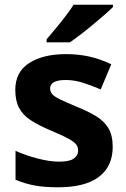

<svg xmlns="http://www.w3.org/2000/svg" viewBox="-20 -786 537 816"><path d="M459 -162Q459 -79 400.5 -34.5Q342 10 226 10Q169 10 128 2.5Q87 -5 46 -22V-145Q90 -125 141 -112Q192 -99 231 -99Q275 -99 293.5 -112Q312 -125 312 -146Q312 -160 304.5 -171Q297 -182 272 -196Q247 -210 194 -232Q143 -254 110 -275.5Q77 -297 61 -327.5Q45 -358 45 -404Q45 -480 104 -518Q163 -556 261 -556Q312 -556 358 -546Q404 -536 453 -513L408 -406Q368 -423 332 -434.5Q296 -446 259 -446Q226 -446 209.5 -437Q193 -428 193 -410Q193 -397 201.5 -386.5Q210 -376 234.5 -364Q259 -352 307 -332Q354 -313 388 -292.5Q422 -272 440.5 -241.5Q459 -211 459 -162ZM460 -756Q446 -742 423 -722Q400 -702 373.5 -680Q347 -658 321.5 -638.5Q296 -619 277 -606H178V-619Q194 -638 215.5 -663.5Q237 -689 258 -716.5Q279 -744 293 -766H460Z"/></svg>

Font: Noto Sans Adlam Unjoined
Style: Bold
Weight: 700
Version: Version 3.001